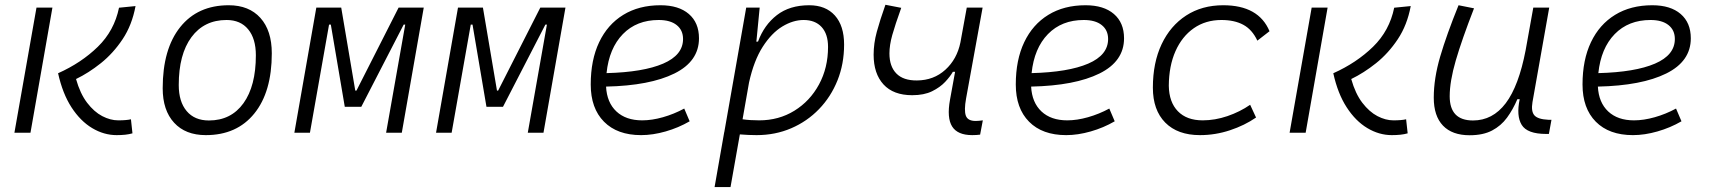

<svg xmlns="http://www.w3.org/2000/svg" viewBox="-20 -549 7071 794"><path d="M462.4 9.8Q409.7 9.8 361.1 -19.3Q312.5 -48.3 275.6 -105.2Q238.8 -162.1 220.2 -246.1Q316.4 -289.1 384.5 -355.5Q452.6 -421.9 472.2 -517.1L540.5 -523.9Q525.9 -445.3 487.1 -387Q448.2 -328.6 397.2 -287.8Q346.2 -247.1 294.4 -222.2Q311.5 -161.6 340.3 -124Q369.1 -86.4 402.8 -68.8Q436.5 -51.3 468.8 -51.3Q502.4 -51.3 521.5 -55.7L527.8 2.4Q514.2 6.3 497.8 8.1Q481.4 9.8 462.4 9.8ZM39.6 0 130.9 -517.6H196.8L106 0Z M831.1 9.8Q747.1 9.8 700 -41.5Q652.8 -92.8 652.8 -184.1Q652.8 -346.2 725.1 -436.8Q797.4 -527.3 925.8 -527.3Q1009.8 -527.3 1056.9 -474.9Q1104 -422.4 1104 -328.6Q1104 -168.9 1031.7 -79.6Q959.5 9.8 831.1 9.8ZM843.8 -50.8Q935.5 -50.8 986.8 -122.1Q1038.1 -193.4 1038.1 -320.3Q1038.1 -389.2 1006.3 -427.7Q974.6 -466.3 917 -466.3Q824.2 -466.3 771.7 -395.3Q719.2 -324.2 719.2 -197.3Q719.2 -128.4 752 -89.6Q784.7 -50.8 843.8 -50.8Z M1197.3 0 1288.1 -517.6H1391.1L1449.2 -174.3H1454.1L1628.4 -517.6H1732.4L1641.6 0H1576.7L1655.8 -447.3H1649.4L1474.1 -107.4H1405.8L1348.1 -447.3H1340.8L1261.7 0Z M1783.2 0 1874 -517.6H1977.1L2035.2 -174.3H2040L2214.4 -517.6H2318.4L2227.5 0H2162.6L2241.7 -447.3H2235.4L2060.1 -107.4H1991.7L1934.1 -447.3H1926.8L1847.7 0Z M2635.7 -51.3Q2675.8 -51.3 2721.4 -64.2Q2767.1 -77.1 2809.6 -100.1L2832 -47.4Q2785.6 -20.5 2732.7 -5.4Q2679.7 9.8 2631.3 9.8Q2532.7 9.8 2477.8 -45.7Q2422.9 -101.1 2422.9 -199.7Q2422.9 -301.3 2457.8 -374.5Q2492.7 -447.8 2557.4 -487.5Q2622.1 -527.3 2711.4 -527.3Q2786.6 -527.3 2828.6 -491.2Q2870.6 -455.1 2870.6 -390.6Q2870.6 -295.4 2769 -245.1Q2667.5 -194.8 2486.3 -190.9Q2489.7 -125 2529.1 -88.1Q2568.4 -51.3 2635.7 -51.3ZM2488.3 -246.6Q2640.1 -250.5 2722.4 -285.9Q2804.7 -321.3 2804.7 -387.7Q2804.7 -424.3 2778.3 -445.3Q2752 -466.3 2704.1 -466.3Q2612.8 -466.3 2555.9 -408Q2499 -349.6 2488.3 -246.6Z M3001 224.6H2935.1L2974.6 -0.5Q2974.6 -0.5 2974.1 -0.5L2975.1 -2L3065.9 -517.6H3121.6L3108.4 -381.8L3107.4 -377H3114.7Q3140.1 -445.8 3192.9 -486.6Q3245.6 -527.3 3326.2 -527.3Q3394.5 -527.3 3432.6 -484.9Q3470.7 -442.4 3470.7 -364.7Q3470.7 -284.7 3443.4 -216.6Q3416 -148.4 3366.9 -97.7Q3317.9 -46.9 3252 -18.6Q3186 9.8 3108.9 9.8Q3075.7 9.8 3039.6 6.8ZM3050.8 -55.7Q3081.1 -51.3 3119.6 -51.3Q3200.7 -51.3 3265.1 -91.1Q3329.6 -130.9 3366.9 -199.7Q3404.3 -268.6 3404.3 -355Q3404.3 -408.2 3377.7 -437.3Q3351.1 -466.3 3303.2 -466.3Q3259.8 -466.3 3215.3 -439.5Q3170.9 -412.6 3134.3 -355.7Q3097.7 -298.8 3077.6 -208Z M3752.4 -155.3Q3674.3 -155.3 3633.5 -200Q3592.8 -244.6 3592.8 -322.8Q3592.8 -369.6 3606 -417.7Q3619.1 -465.8 3641.6 -529.3L3707 -516.6Q3681.6 -445.8 3669.9 -404.1Q3658.2 -362.3 3658.2 -328.1Q3658.2 -274.4 3686.8 -245.1Q3715.3 -215.8 3772 -216.3Q3841.3 -216.8 3889.4 -260.5Q3937.5 -304.2 3951.7 -373.5L3978 -517.6H4043.5L3975.1 -141.6Q3966.3 -92.8 3974.1 -70.8Q3981.9 -48.8 4014.6 -48.8Q4026.4 -48.8 4044.4 -51.3L4033.2 7.8Q4025.4 8.8 4017.1 9.3Q4008.8 9.8 4000.5 9.8Q3939.9 9.8 3917.5 -25.9Q3895 -61.5 3908.7 -136.7L3929.7 -252H3920.4Q3909.7 -232.9 3888.7 -210.4Q3867.7 -188 3834.5 -171.6Q3801.3 -155.3 3752.4 -155.3Z M4393.6 -51.3Q4433.6 -51.3 4479.2 -64.2Q4524.9 -77.1 4567.4 -100.1L4589.8 -47.4Q4543.5 -20.5 4490.5 -5.4Q4437.5 9.8 4389.2 9.8Q4290.5 9.8 4235.6 -45.7Q4180.7 -101.1 4180.7 -199.7Q4180.7 -301.3 4215.6 -374.5Q4250.5 -447.8 4315.2 -487.5Q4379.9 -527.3 4469.2 -527.3Q4544.4 -527.3 4586.4 -491.2Q4628.4 -455.1 4628.4 -390.6Q4628.4 -295.4 4526.9 -245.1Q4425.3 -194.8 4244.1 -190.9Q4247.6 -125 4286.9 -88.1Q4326.2 -51.3 4393.6 -51.3ZM4246.1 -246.6Q4397.9 -250.5 4480.2 -285.9Q4562.5 -321.3 4562.5 -387.7Q4562.5 -424.3 4536.1 -445.3Q4509.8 -466.3 4461.9 -466.3Q4370.6 -466.3 4313.7 -408Q4256.8 -349.6 4246.1 -246.6Z M4953.6 -51.3Q5004.4 -51.3 5055.9 -68.8Q5107.4 -86.4 5149.9 -115.7L5174.3 -63Q5127 -30.3 5066.4 -10.3Q5005.9 9.8 4942.4 9.8Q4850.1 9.8 4798.8 -42Q4747.6 -93.8 4747.6 -186.5Q4747.6 -289.6 4783.7 -366Q4819.8 -442.4 4885.3 -484.9Q4950.7 -527.3 5038.6 -527.3Q5185.1 -527.3 5230 -419.9L5179.7 -380.9Q5158.2 -426.8 5121.6 -446.5Q5085 -466.3 5031.2 -466.3Q4965.8 -466.3 4917 -432.4Q4868.2 -398.4 4841.1 -337.4Q4814 -276.4 4813.5 -194.3Q4814.5 -126.5 4851.1 -88.9Q4887.7 -51.3 4953.6 -51.3Z M5735.8 9.8Q5683.1 9.8 5634.5 -19.3Q5585.9 -48.3 5549.1 -105.2Q5512.2 -162.1 5493.7 -246.1Q5589.8 -289.1 5658 -355.5Q5726.1 -421.9 5745.6 -517.1L5814 -523.9Q5799.3 -445.3 5760.5 -387Q5721.7 -328.6 5670.7 -287.8Q5619.6 -247.1 5567.9 -222.2Q5585 -161.6 5613.8 -124Q5642.6 -86.4 5676.3 -68.8Q5710 -51.3 5742.2 -51.3Q5775.9 -51.3 5794.9 -55.7L5801.3 2.4Q5787.6 6.3 5771.2 8.1Q5754.9 9.8 5735.8 9.8ZM5313 0 5404.3 -517.6H5470.2L5379.4 0Z M6057.6 10.3Q5985.4 10.3 5947.3 -29.5Q5909.2 -69.3 5909.2 -145Q5909.2 -224.6 5935.8 -315.2Q5962.4 -405.8 6011.7 -527.3L6075.7 -514.6Q6025.4 -385.3 6000.2 -298.8Q5975.1 -212.4 5975.1 -150.9Q5975.1 -50.8 6071.3 -50.8Q6152.8 -50.8 6206.8 -122.1Q6260.7 -193.4 6289.1 -341.3L6320.8 -517.6H6386.7L6317.4 -126.5Q6311 -88.4 6325.4 -72Q6339.8 -55.7 6382.8 -53.7H6396L6385.3 4.9H6374Q6295.9 4.9 6272.9 -32.5Q6250 -69.8 6264.6 -138.7H6254.9Q6236.8 -96.2 6212.2 -62.5Q6187.5 -28.8 6150.4 -9.3Q6113.3 10.3 6057.6 10.3Z M6737.3 -51.3Q6777.3 -51.3 6823 -64.2Q6868.7 -77.1 6911.1 -100.1L6933.6 -47.4Q6887.2 -20.5 6834.2 -5.4Q6781.2 9.8 6732.9 9.8Q6634.3 9.8 6579.3 -45.7Q6524.4 -101.1 6524.4 -199.7Q6524.4 -301.3 6559.3 -374.5Q6594.2 -447.8 6658.9 -487.5Q6723.6 -527.3 6813 -527.3Q6888.2 -527.3 6930.2 -491.2Q6972.2 -455.1 6972.2 -390.6Q6972.2 -295.4 6870.6 -245.1Q6769 -194.8 6587.9 -190.9Q6591.3 -125 6630.6 -88.1Q6669.9 -51.3 6737.3 -51.3ZM6589.8 -246.6Q6741.7 -250.5 6824 -285.9Q6906.2 -321.3 6906.2 -387.7Q6906.2 -424.3 6879.9 -445.3Q6853.5 -466.3 6805.7 -466.3Q6714.4 -466.3 6657.5 -408Q6600.6 -349.6 6589.8 -246.6Z"/></svg>

Font: Cascadia Code Light
Style: Italic
Weight: 300
Italic angle: -10°
Monospace: yes
Designer: Aaron Bell
Foundry: Saja Typeworks
Version: Version 2404.023; ttfautohint (v1.8.4)